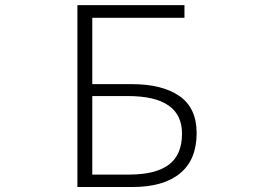

<svg xmlns="http://www.w3.org/2000/svg" viewBox="-20 -749 1040 769"><path d="M290 0V-728.5H718.8V-677.7H349.6V-412.1H506.8Q629.9 -412.1 698.7 -364.3Q767.6 -316.4 767.6 -215.8Q767.6 -109.4 701.2 -54.7Q634.8 0 510.7 0ZM349.6 -49.8H497.1Q603.5 -49.8 656.2 -89.4Q709 -128.9 709 -213.9Q709 -364.3 492.2 -364.3H349.6Z"/></svg>

Font: Gen Shin Gothic Monospace Light
Style: Regular
Weight: 300
Designer: [Source Han Sans]
Ryoko NISHIZUKA  (kana & ideographs); Paul D. Hunt (Latin, Greek & Cyrillic); Wenlong ZHANG  (bopomofo
Version: Version 1.002.20150607